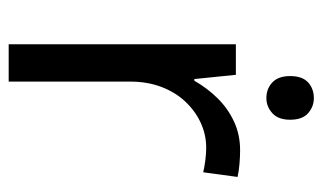

<svg xmlns="http://www.w3.org/2000/svg" viewBox="-174 -586 760 453"><g transform="rotate(90 206.5 -360.0)"><path d="M212 -720Q232 -720 247.5 -706.5Q263 -693 263 -664Q263 -636 247.5 -622Q232 -608 212 -608Q190 -608 175 -622Q160 -636 160 -664Q160 -693 175 -706.5Q190 -720 212 -720ZM335 -546Q350 -546 367.5 -544.5Q385 -543 398 -540L387 -459Q374 -462 358.5 -464Q343 -466 329 -466Q298 -466 270 -453Q242 -440 220 -416.5Q198 -393 185.5 -360Q173 -327 173 -286V0H85V-536H157L167 -438H171Q188 -468 212 -492.5Q236 -517 267 -531.5Q298 -546 335 -546Z"/></g></svg>

Font: hex115
Style: Regular
Weight: 400
Designer: Monotype Design Team
Foundry: Monotype Imaging Inc.
Version: Version 2.013